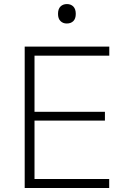

<svg xmlns="http://www.w3.org/2000/svg" viewBox="-20 -948 632 968"><path d="M104.5 0Q104.5 -60.5 104.5 -116.2Q104.5 -172 104.5 -237.5V-475Q104.5 -541 104.5 -597Q104.5 -653 104.5 -713H531V-667.5Q479 -667.5 419.2 -667.5Q359.5 -667.5 278.5 -667.5H127.5L154 -707Q154 -646.5 154 -590.5Q154 -534.5 154 -469V-244Q154 -179 154 -123.2Q154 -67.5 154 -7L129 -45.5H283.5Q352.5 -45.5 413.5 -45.5Q474.5 -45.5 530.5 -45.5V0ZM144 -340V-384.5H287Q358 -384.5 409.5 -384.5Q461 -384.5 509 -384.5V-340Q458 -340 406.8 -340Q355.5 -340 286 -340ZM316.5 -829.5Q297.5 -829.5 285 -841.8Q272.5 -854 272.5 -878Q272.5 -903 285 -915.2Q297.5 -927.5 317.5 -927.5Q337.5 -927.5 349.8 -915Q362 -902.5 362 -878Q362 -854 349.8 -841.8Q337.5 -829.5 316.5 -829.5Z"/></svg>

Font: Commissioner Thin ExtraLight
Style: Regular
Weight: 250
Version: Version 1.000